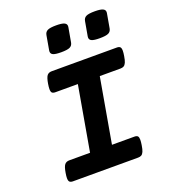

<svg xmlns="http://www.w3.org/2000/svg" viewBox="-144 -901 888 1005"><g transform="rotate(-20 300.0 -398.5)"><path d="M342.8 -772.9Q342.8 -769 342.3 -766.6L328.1 -686.5Q325.2 -669.4 311 -662.6Q296.9 -655.8 262.7 -655.8Q231.4 -655.8 218.5 -661.4Q205.6 -667 205.6 -680.2Q205.6 -684.1 206.1 -686.5L220.2 -766.6Q223.1 -783.7 237.1 -790.5Q251 -797.4 285.2 -797.4Q315.9 -797.4 329.3 -791.5Q342.8 -785.6 342.8 -772.9ZM557.6 -772.9Q557.6 -769 557.1 -766.6L543 -686.5Q540 -669.4 525.9 -662.6Q511.7 -655.8 477.5 -655.8Q446.3 -655.8 433.3 -661.4Q420.4 -667 420.4 -680.2Q420.4 -684.1 420.9 -686.5L435.1 -766.6Q438 -783.7 451.9 -790.5Q465.8 -797.4 500 -797.4Q530.8 -797.4 544.2 -791.5Q557.6 -785.6 557.6 -772.9ZM567.9 -553.2Q567.9 -542 564.9 -524.4Q561.5 -502 556.2 -490.2Q550.8 -478.5 543.5 -474.1Q536.1 -469.7 524.4 -469.7H409.2L346.2 -109.9H471.2Q483.9 -109.9 489.3 -104.2Q494.6 -98.6 494.6 -84Q494.6 -73.2 491.7 -54.7Q488.3 -32.2 483.2 -20.5Q478 -8.8 470.7 -4.4Q463.4 0 451.7 0H89.4Q76.7 0 70.8 -5.6Q64.9 -11.2 64.9 -26.4Q64.9 -37.1 67.9 -54.7Q73.2 -87.4 82.3 -98.6Q91.3 -109.9 108.9 -109.9H224.1L287.1 -469.7H162.1Q149.4 -469.7 143.8 -475.1Q138.2 -480.5 138.2 -495.6Q138.2 -506.8 141.1 -524.4Q146.5 -557.1 155.3 -568.4Q164.1 -579.6 181.6 -579.6H543.9Q556.6 -579.6 562.3 -574Q567.9 -568.4 567.9 -553.2Z"/></g></svg>

Font: Courier Prime Sans
Style: Bold Italic
Weight: 700
Italic angle: -10°
Designer: Alan Dague-Greene
Foundry: Quote-Unquote Apps
Version: Version 3.020